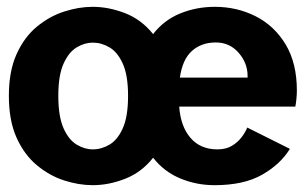

<svg xmlns="http://www.w3.org/2000/svg" viewBox="-20 -532 890 563"><path d="M252 11Q211 11 167.8 -3Q124.5 -17 87.8 -47.8Q51 -78.5 28.5 -128.5Q6 -178.5 6 -251Q6 -323 28.5 -373Q51 -423 87.8 -453.5Q124.5 -484 167.8 -498Q211 -512 252 -512Q298.5 -512 346.5 -493.5Q394.5 -475 429 -432Q460.5 -473 508.2 -492.5Q556 -512 610 -512Q675 -512 729.8 -484.2Q784.5 -456.5 817.5 -401.8Q850.5 -347 850.5 -266.5Q850.5 -255 849.2 -242.2Q848 -229.5 846 -219.5H505.5Q509.5 -161.5 538.5 -127.8Q567.5 -94 617.5 -94Q643.5 -94 661 -105Q678.5 -116 689.5 -131Q700.5 -146 705 -158L830 -95.5Q802.5 -50.5 748.8 -19.8Q695 11 609 11Q556 11 508.5 -8.8Q461 -28.5 429 -69.5Q395 -26.5 347 -7.8Q299 11 252 11ZM507.5 -304.5H706V-309.5Q706 -347 679.8 -377.2Q653.5 -407.5 612.5 -407.5Q571 -407.5 543 -382.8Q515 -358 507.5 -304.5ZM252 -94Q277.5 -94 301.2 -108Q325 -122 340.2 -156.2Q355.5 -190.5 355.5 -251Q355.5 -311 340.2 -345Q325 -379 301.2 -393Q277.5 -407 252 -407Q228 -407 204.8 -393Q181.5 -379 166.2 -345Q151 -311 151 -251Q151 -190.5 166.2 -156.2Q181.5 -122 204.8 -108Q228 -94 252 -94Z"/></svg>

Font: Trispace SemiBold
Style: Regular
Weight: 600
Designer: Tyler Finck
Foundry: Etcetera Type Company
Version: Version 1.210; ttfautohint (v1.8.3)